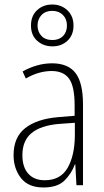

<svg xmlns="http://www.w3.org/2000/svg" viewBox="-20 -819 460 849"><path d="M210 -539Q281 -539 314 -496Q347 -453 347 -357V0H318L313 -92H311Q296 -51 265 -20.5Q234 10 172 10Q105 10 72.5 -32Q40 -74 40 -133Q40 -212 91.5 -252.5Q143 -293 237 -301L310 -307V-353Q310 -437 285.5 -471Q261 -505 208 -505Q182 -505 154 -497.5Q126 -490 94 -472L80 -503Q110 -520 143 -529.5Q176 -539 210 -539ZM240 -271Q160 -264 119.5 -230.5Q79 -197 79 -133Q79 -80 105 -51Q131 -22 178 -22Q247 -22 278.5 -76Q310 -130 311 -218V-276ZM212 -614Q172 -614 144.5 -638.5Q117 -663 117 -706Q117 -749 144 -774Q171 -799 211 -799Q251 -799 278 -773.5Q305 -748 305 -706Q305 -664 278.5 -639Q252 -614 212 -614ZM212 -642Q241 -642 258.5 -659.5Q276 -677 276 -706Q276 -735 258 -753Q240 -771 211 -771Q181 -771 163.5 -752.5Q146 -734 146 -706Q146 -679 163 -660.5Q180 -642 212 -642Z"/></svg>

Font: Noto Sans Khmer UI Condensed ExtraLight
Style: Regular
Weight: 200
Width: 3
Designer: Danh Hong and the Monotype Design Team
Foundry: Monotype Imaging Inc.
Version: Version 2.002; ttfautohint (v1.8.4.7-5d5b)